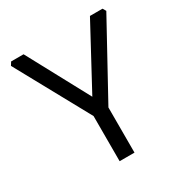

<svg xmlns="http://www.w3.org/2000/svg" viewBox="-161 -816 902 942"><g transform="rotate(-30 290.0 -345.0)"><path d="M19.9 -671.5 31.3 -690H101.9L289.9 -340.9L478 -690H549.2L560 -671.5L332 -255.8V0H247.8V-255.8Z"/></g></svg>

Font: Oxanium ExtraLight
Style: Regular
Weight: 200
Designer: Severin Meyer
Version: Version 2.000